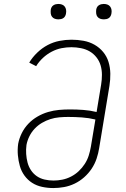

<svg xmlns="http://www.w3.org/2000/svg" viewBox="-20 -944 640 972"><path d="M250 8Q221 8 193 2Q165 -4 142.5 -18.5Q120 -33 104 -55Q88 -77 80.5 -103.5Q73 -130 70.5 -158.5Q68 -187 72 -216Q77 -243 90 -269.5Q103 -296 123.5 -317.5Q144 -339 170 -354Q196 -369 223.5 -377Q251 -385 278.5 -387.5Q306 -390 334 -390Q368 -390 402 -387.5Q436 -385 469 -377L492 -516Q496 -540 496 -565Q496 -590 489.5 -612.5Q483 -635 468.5 -653.5Q454 -672 434.5 -683.5Q415 -695 390.5 -700Q366 -705 342 -705Q316 -705 291 -700Q266 -695 242 -682.5Q218 -670 197.5 -651Q177 -632 163 -609L128 -627Q144 -654 168.5 -677.5Q193 -701 221.5 -716Q250 -731 281 -737Q312 -743 342 -743Q373 -743 403 -737.5Q433 -732 458.5 -717.5Q484 -703 502.5 -680.5Q521 -658 529.5 -630Q538 -602 538.5 -571Q539 -540 534 -509L482 -194Q478 -168 469 -141Q460 -114 444 -90Q428 -66 406 -46.5Q384 -27 358 -14.5Q332 -2 304.5 3Q277 8 250 8ZM251 -30Q273 -30 295.5 -34.5Q318 -39 339.5 -50Q361 -61 378.5 -77.5Q396 -94 409 -114Q422 -134 429 -156Q436 -178 440 -201L463 -339Q430 -347 395 -349.5Q360 -352 325 -352Q303 -352 280 -350Q257 -348 235 -341Q213 -334 192.5 -322Q172 -310 155.5 -292.5Q139 -275 128.5 -253.5Q118 -232 114 -210Q111 -187 112.5 -164.5Q114 -142 119.5 -121Q125 -100 137 -82Q149 -64 166.5 -52Q184 -40 206 -35Q228 -30 251 -30ZM506 -846Q496 -846 487.5 -849Q479 -852 473.5 -859Q468 -866 467 -875.5Q466 -885 467 -895Q468 -901 471 -907Q474 -913 480 -917Q486 -921 492.5 -922.5Q499 -924 505 -924Q515 -924 523.5 -921Q532 -918 537.5 -911Q543 -904 544.5 -894.5Q546 -885 544 -875Q543 -869 540 -863Q537 -857 531.5 -853Q526 -849 519 -847.5Q512 -846 506 -846ZM276 -846Q266 -846 257.5 -849Q249 -852 243.5 -859Q238 -866 237 -875.5Q236 -885 237 -895Q238 -901 241 -907Q244 -913 250 -917Q256 -921 262.5 -922.5Q269 -924 275 -924Q285 -924 293.5 -921Q302 -918 307.5 -911Q313 -904 314.5 -894.5Q316 -885 314 -875Q313 -869 310 -863Q307 -857 301.5 -853Q296 -849 289 -847.5Q282 -846 276 -846Z"/></svg>

Font: Iosevka Etoile Extralight
Style: Italic
Weight: 200
Italic angle: -9°
Designer: Belleve Invis
Foundry: Belleve Invis
Version: Version 22.1.2; ttfautohint (v1.8.4)